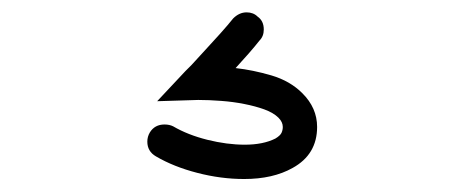

<svg xmlns="http://www.w3.org/2000/svg" viewBox="-20 -89 740 306"><path d="M355.5 19.5Q382.8 22.5 412.6 31.2Q442.4 40 461.9 59.6Q485.4 83 485.4 113.3Q485.4 157.2 446.3 178.7Q415 196.3 369.1 196.3Q332 196.3 294.4 186.5Q256.8 176.8 228.5 160.2Q214.8 152.3 214.8 136.7Q214.8 128.9 218.8 122.1Q226.6 109.4 242.2 109.4Q250 109.4 255.9 112.3Q279.3 126 310.5 133.8Q341.8 141.6 370.1 141.6Q399.4 141.6 418.9 131.8Q426.8 127 428.7 122.6Q430.7 118.2 430.7 113.3Q430.7 105.5 423.8 98.6Q416 90.8 401.4 85.4Q386.7 80.1 369.1 76.7Q351.6 73.2 332.5 71.8Q313.5 70.3 295.9 70.3L230.5 72.3L275.4 24.4L285.2 14.6Q293.9 4.9 306.2 -8.3Q318.4 -21.5 331.1 -35.6Q343.8 -49.8 351.6 -59.6Q361.3 -69.3 373 -69.3Q383.8 -69.3 390.6 -62.5Q400.4 -55.7 400.4 -42Q400.4 -31.2 393.6 -24.4Q386.7 -15.6 376.5 -3.9Q366.2 7.8 355.5 19.5Z"/></svg>

Font: Coming Soon
Style: Regular
Weight: 400
Designer: Dathan Boardman
Foundry: Open Window
Version: Version 1.002